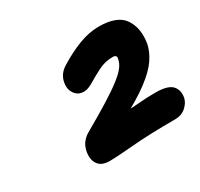

<svg xmlns="http://www.w3.org/2000/svg" viewBox="-107 -988 763 732"><g transform="rotate(-30 275.0 -621.5)"><path d="M183 -389Q148 -389 133.5 -409.5Q119 -430 124 -462Q129 -488 141 -502Q153 -516 165 -523Q235 -563 280.5 -591.5Q326 -620 352 -640.5Q378 -661 390 -677Q402 -693 405 -710Q410 -727 390 -727Q356 -727 326 -711.5Q296 -696 272 -681.5Q248 -667 231 -667Q205 -667 191 -687Q177 -707 182 -734Q185 -752 194.5 -765.5Q204 -779 220 -789Q270 -820 315 -837Q360 -854 402 -854Q484 -854 512.5 -811Q541 -768 530 -704Q524 -674 503 -642.5Q482 -611 435 -575.5Q388 -540 305 -497L287 -527Q300 -524 313 -523Q326 -522 338 -522Q360 -522 392 -525Q424 -528 464 -528Q518 -528 536.5 -508Q555 -488 549 -456Q545 -436 526 -419Q507 -402 478 -402Q364 -402 289.5 -395.5Q215 -389 183 -389Z"/></g></svg>

Font: Shantell Sans Light
Style: Bold Italic
Weight: 700
Italic angle: -11°
Version: Version 1.011;[c5ecc13dd]